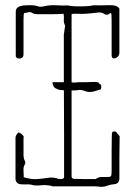

<svg xmlns="http://www.w3.org/2000/svg" viewBox="-20 -722 523 743"><path d="M371 1Q361 0 355 -0.5Q349 -1 344 -1H183Q181 -3 168 -4.5Q155 -6 153 -6Q150 -6 132 -4.5Q114 -3 102 -7Q95 -9 82 -8.5Q69 -8 61 -9Q52 -9 46 -15Q40 -21 40 -30V-189Q40 -191 40.5 -193Q41 -195 42 -197Q43 -200 47.5 -205.5Q52 -211 54 -209Q65 -204 70 -196Q72 -195 71.5 -191.5Q71 -188 71 -184V-122Q71 -110 75 -102Q81 -91 75 -84Q70 -75 71 -61Q72 -47 72 -36Q102 -27 124.5 -29Q147 -31 166.5 -34Q186 -37 206 -30Q209 -29 214 -29Q219 -28 223.5 -30.5Q228 -33 228 -37Q228 -59 228 -102Q228 -145 228 -199.5Q228 -254 227.5 -312.5Q227 -371 227 -425.5Q227 -480 227 -523Q227 -566 227 -588L232 -623Q226 -634 227 -646Q228 -658 226 -669Q223 -668 209 -667.5Q195 -667 178 -667Q161 -667 146 -667Q131 -667 126 -667Q119 -667 113 -668.5Q107 -670 101 -674Q98 -676 90 -674.5Q82 -673 77 -672Q72 -672 72 -667Q72 -665 71.5 -660.5Q71 -656 71 -641.5Q71 -627 71 -596.5Q71 -566 71 -512Q71 -501 63.5 -497.5Q56 -494 48.5 -496.5Q41 -499 41 -506Q41 -528 41 -560Q41 -592 41 -624Q41 -656 41 -677Q41 -689 50.5 -694.5Q60 -700 73 -701Q86 -702 96 -702Q115 -702 125.5 -698Q136 -694 152 -698Q172 -703 198.5 -701.5Q225 -700 242 -701Q253 -698 274 -697.5Q295 -697 314 -698Q333 -699 338 -701Q340 -702 351.5 -701.5Q363 -701 407 -702Q418 -702 427 -699.5Q436 -697 442 -689Q442 -689 442 -685V-518Q442 -508 434.5 -501.5Q427 -495 419.5 -496Q412 -497 412 -509Q412 -563 412 -594Q412 -625 412 -640Q412 -655 411.5 -660Q411 -665 411 -668Q410 -673 405 -670Q402 -667 397 -665.5Q392 -664 387 -666Q376 -674 364 -674Q309 -667 286 -668.5Q263 -670 257 -667Q257 -642 257 -597Q257 -552 257 -494Q257 -436 257 -374Q257 -312 257 -253Q257 -194 257 -146Q257 -98 257 -69Q257 -40 257 -38Q257 -36 259.5 -33Q262 -30 264 -30Q285 -29 307 -29Q329 -29 350 -29Q361 -37 372 -37Q383 -37 394 -37Q405 -37 408.5 -39.5Q412 -42 412 -60Q412 -71 412 -94Q412 -117 412 -142Q412 -167 412.5 -185.5Q413 -204 413 -206Q415 -217 429 -212L443 -195Q442 -155 442 -114Q442 -73 442 -32Q442 -10 420 -9Q407 -8 395.5 -3.5Q384 1 371 1ZM327 -366Q319 -366 310 -369Q303 -372 295.5 -373.5Q288 -375 280 -373Q273 -372 262 -372Q251 -372 227 -373Q224 -373 216.5 -373.5Q209 -374 208 -375Q191 -380 187 -388.5Q183 -397 183 -404H250Q263 -403 265 -402.5Q267 -402 269.5 -402.5Q272 -403 285 -404H315Q323 -404 331 -404.5Q339 -405 346 -405Q351 -405 354 -404.5Q357 -404 360 -403Q363 -402 364 -399Q365 -396 369 -395Q372 -395 372 -386Q372 -377 369 -376Q358 -373 348 -369.5Q338 -366 327 -366Z"/></svg>

Font: Sankofa Display
Style: Regular
Weight: 400
Designer: Batsirai Madzonga
Foundry: Batsirai Madzonga
Version: Version 1.000; ttfautohint (v1.8.4.7-5d5b)